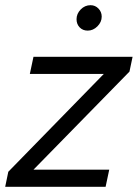

<svg xmlns="http://www.w3.org/2000/svg" viewBox="-43 -720 531 740"><path d="M-23 0 -11 -58 357 -435H72L86 -501H468L456 -444L86 -66H378L364 0ZM295 -602Q276 -602 264 -614.5Q252 -627 252 -646Q252 -667 268 -683.5Q284 -700 306 -700Q324 -700 336.5 -687Q349 -674 349 -656Q349 -635 332.5 -618.5Q316 -602 295 -602Z"/></svg>

Font: Red Hat Display
Style: Italic
Weight: 400
Italic angle: -12°
Designer: Pentagram / MCKL
Foundry: Pentagram / MCKL
Version: Version 1.003; Red Hat Display Italic